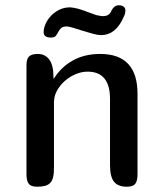

<svg xmlns="http://www.w3.org/2000/svg" viewBox="-20 -706 620 726"><path d="M80.1 -46.9V-459Q80.1 -482.9 89.8 -492.4Q99.6 -502 123 -502Q150.9 -502 166.5 -480.5Q182.1 -459 182.1 -416V-409.2H184.1Q210.4 -451.7 254.6 -476.8Q298.8 -502 358.9 -502Q500 -502 500 -351.1V-46.9Q500 -22.9 491.7 -11.5Q483.4 0 460 0Q426.3 0 411.1 -18.8Q396 -37.6 396 -82V-332Q396 -435.1 311 -435.1Q289.1 -435.1 266.6 -425.8Q244.1 -416.5 225.8 -400.6Q207.5 -384.8 195.8 -363.8Q184.1 -342.8 184.1 -319.8V-70.8Q184.1 -49.3 180.7 -35.6Q177.2 -22 169.7 -14.2Q162.1 -6.3 149.9 -3.2Q137.7 0 120.1 0Q96.7 0 88.4 -11.5Q80.1 -22.9 80.1 -46.9ZM232.9 -606Q217.3 -606 210.7 -599.4Q204.1 -592.8 200.2 -585Q196.3 -577.1 191.2 -570.6Q186 -564 172.9 -564Q145 -564 145 -584Q145 -599.1 152.3 -615.7Q159.7 -632.3 172.9 -646.2Q186 -660.2 204.3 -669.2Q222.7 -678.2 245.1 -678.2Q267.6 -676.8 298.3 -665.5L343.8 -648.9Q349.1 -647.9 356.7 -646.5Q364.3 -645 370.1 -645Q391.1 -645 399.9 -662.1Q400.4 -663.6 402.3 -667.5Q404.3 -671.4 407.7 -675.5Q411.1 -679.7 416.3 -682.9Q421.4 -686 428.7 -686Q440.9 -686 447.5 -680.9Q454.1 -675.8 454.1 -667Q454.1 -653.3 446.8 -640.1Q417.5 -573.2 361.8 -573.2Q350.1 -573.2 331.1 -578.4Q312 -583.5 292.7 -589.6Q273.4 -595.7 256.8 -600.8Q240.2 -606 232.9 -606Z"/></svg>

Font: Marmelad
Style: Regular
Weight: 400
Designer: Manvel Shmavonyan
Foundry: Cyreal (www.cyreal.org)
Version: Version 1.000